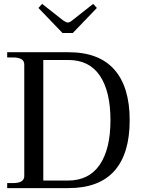

<svg xmlns="http://www.w3.org/2000/svg" viewBox="-20 -969 729 989"><path d="M178 -928 197 -949 305 -864Q321 -853 329 -853Q339 -853 352 -864L460 -949L479 -928L355 -799H302ZM17 -26H47Q105 -26 105 -62V-637Q105 -673 47 -673H17V-700H333Q490 -700 569 -610.5Q648 -521 648 -350Q648 -177 569 -88.5Q490 0 332 0H17ZM330 -39Q438 -39 493.5 -120Q549 -201 549 -350Q549 -498 494.5 -579Q440 -660 332 -660H203V-39Z"/></svg>

Font: TavirajRegular
Style: Regular
Weight: 400
Designer: Katatrad Team
Foundry: CadsonDemak
Version: Version 1.000